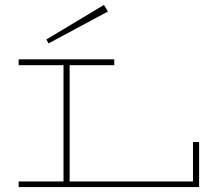

<svg xmlns="http://www.w3.org/2000/svg" viewBox="-20 -762 882 783"><path d="M404 -742 420 -715 178 -585 169 -601ZM446 -496H264V-22H767V-183H792V1H56V-22H239V-496H56V-520H446Z"/></svg>

Font: BhuTuka Expanded One
Style: Regular
Weight: 400
Designer: Erin McLaughlin
Version: Version 1.000; ttfautohint (v1.8.3)